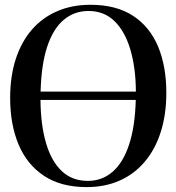

<svg xmlns="http://www.w3.org/2000/svg" viewBox="-20 -772 739 804"><path d="M343 11.5Q235 11.5 163.8 -36Q92.5 -83.5 57.5 -167.5Q22.5 -251.5 22.5 -361Q22.5 -452.5 46 -524.8Q69.5 -597 113.5 -647.8Q157.5 -698.5 219.8 -725.2Q282 -752 359 -752Q466 -752 536.5 -706.2Q607 -660.5 641.8 -577.5Q676.5 -494.5 676.5 -383.5Q676.5 -292.5 653.2 -219.5Q630 -146.5 586.2 -94.8Q542.5 -43 481 -15.8Q419.5 11.5 343 11.5ZM348 -14.5Q407 -14.5 451 -52.2Q495 -90 520.2 -165.5Q545.5 -241 548.5 -353.5H149.5Q150.5 -248.5 172.8 -172.8Q195 -97 238.5 -55.8Q282 -14.5 348 -14.5ZM150 -388.5H549Q548.5 -487 526.2 -563.2Q504 -639.5 460.2 -682.8Q416.5 -726 350.5 -726Q291 -726 246.8 -688.8Q202.5 -651.5 177.8 -576.8Q153 -502 150 -388.5Z"/></svg>

Font: Merriweather 144pt Medium
Style: Regular
Weight: 500
Version: Version 2.100